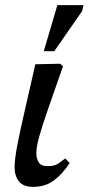

<svg xmlns="http://www.w3.org/2000/svg" viewBox="-20 -721 346 750"><path d="M109 9Q71 9 54 -12.5Q37 -34 37 -68Q37 -101 49.5 -163.5Q62 -226 80.5 -305.5Q99 -385 118 -470L215 -472L226 -462Q189 -357 166.5 -291.5Q144 -226 133 -187Q122 -148 122 -122Q122 -103 131 -87.5Q140 -72 166 -72Q193 -72 207.5 -82Q222 -92 235 -102L252 -84Q225 -42 191 -16.5Q157 9 109 9ZM192 -521H151L204 -701H306L301 -678Z"/></svg>

Font: STIX Two Text Medium
Style: Italic
Weight: 500
Italic angle: -12°
Designer: Ross Mills, John Hudson & Paul Hanslow, Tiro Typeworks Ltd; with prior portions MicroPress Inc. and Coen Hoffman, Elsevi
Foundry: Tiro Typeworks Ltd
Version: Version 2.13 b171